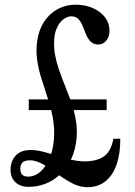

<svg xmlns="http://www.w3.org/2000/svg" viewBox="-20 -787 577 818"><path d="M111.5 -148Q132.5 -148 154 -143Q175.5 -138 198 -131Q209.5 -167 210.8 -214.2Q212 -261.5 198 -318H102.5V-363.5H185L157.5 -449Q132.5 -527.5 136 -587Q139.5 -646.5 163.2 -686.5Q187 -726.5 223.5 -746.8Q260 -767 301 -767Q363 -767 404.8 -735.5Q446.5 -704 446.5 -655Q446.5 -630.5 432.8 -614Q419 -597.5 400 -597.5Q378.5 -597.5 366.5 -609.5Q354.5 -621.5 347 -639.5Q339.5 -657.5 332.5 -675.5Q325.5 -693.5 314.2 -705.5Q303 -717.5 283.5 -717.5Q267 -717.5 248.8 -703.8Q230.5 -690 219 -659.5Q207.5 -629 211.2 -579.2Q215 -529.5 243 -457.5L279.5 -363.5H434.5V-318H294Q311 -254.5 306.5 -201Q302 -147.5 282 -106.5Q296.5 -103.5 310.8 -101.5Q325 -99.5 340 -99.5Q392 -99.5 422.5 -120.5Q453 -141.5 463 -196H492.5Q492.5 -97.5 455.8 -43.5Q419 10.5 353.5 10.5Q320 10.5 290 -5Q260 -20.5 232.5 -40.5Q176.5 9 101 9Q66.5 9 45.8 -10.5Q25 -30 25 -63.5Q25 -100.5 47 -124.2Q69 -148 111.5 -148ZM66.5 -67.5Q66.5 -34.5 99.5 -34.5Q142.5 -34.5 174 -81Q157.5 -91 141 -97.5Q124.5 -104 107.5 -104Q84 -104 75.2 -94.2Q66.5 -84.5 66.5 -67.5Z"/></svg>

Font: Libre Caslon Condensed
Style: Regular
Weight: 400
Designer: Pablo Impallari, Rodrigo Fuenzalida, Katja Schimmel, Ertekin Erdin
Foundry: Pablo Impallari, Rodrigo Fuenzalida
Version: Version 2.000; ttfautohint (v1.8.4.7-5d5b);gftools[0.9.33]